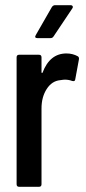

<svg xmlns="http://www.w3.org/2000/svg" viewBox="-20 -720 332 740"><path d="M252 -700Q258 -700 260 -696Q262 -692 259 -688L186 -579Q182 -573 174 -573H125Q111 -573 118 -585L180 -693Q185 -700 192 -700ZM236 -514Q260 -514 280 -503Q286 -499 284 -490L270 -414Q269 -405 258 -408Q245 -413 230 -413Q224 -413 212 -411Q180 -408 160 -377Q140 -346 140 -302V-10Q140 0 130 0H54Q44 0 44 -10V-499Q44 -509 54 -509H130Q140 -509 140 -499V-441Q141 -437 144 -440Q172 -514 236 -514Z"/></svg>

Font: Barlow Condensed Medium
Style: Regular
Weight: 500
Width: 3
Designer: Jeremy Tribby
Foundry: Tribby Type
Version: Version 1.422;hotconv 1.0.109;makeotfexe 2.5.65596